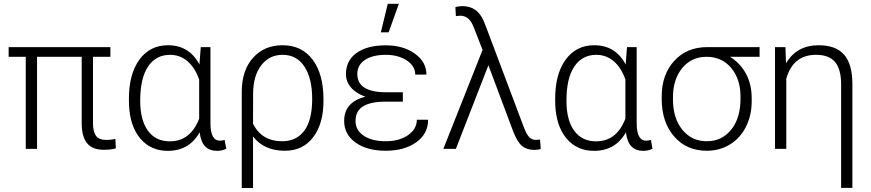

<svg xmlns="http://www.w3.org/2000/svg" viewBox="-20 -773 4524 997"><path d="M553.2 -478H462.9V-133.3Q462.9 -89.4 478.5 -67.9Q494.1 -46.4 531.7 -46.4Q554.7 -46.4 579.1 -51.3L581.5 -2.4Q554.7 4.9 519 4.9Q460 4.9 432.6 -28.8Q405.3 -62.5 404.3 -127.9V-478H172.4V0H113.8V-478H24.9V-528.3H553.2Z M1072.8 -528.3V-130.9Q1073.2 -42.5 1122.1 -42.5Q1132.3 -42.5 1146.5 -46.4L1154.8 -1Q1134.8 10.3 1106.9 10.3Q1068.8 10.3 1046.1 -12Q1023.4 -34.2 1016.6 -85.9Q962.9 10.3 851.1 10.3Q762.7 10.3 708.7 -53.5Q654.8 -117.2 649.9 -229L649.4 -259.8Q649.4 -389.2 704.1 -463.6Q758.8 -538.1 852.1 -538.1Q962.9 -538.1 1015.6 -438L1022.5 -528.3ZM708 -249.5Q708 -149.9 748 -94.5Q788.1 -39.1 861.8 -39.1Q968.8 -39.1 1014.2 -156.7V-359.9Q992.7 -421.4 953.9 -454.8Q915 -488.3 862.8 -488.3Q790 -488.3 749 -427.7Q708 -367.2 708 -249.5Z M1447.3 -538.1Q1547.4 -538.1 1603.5 -463.1Q1659.7 -388.2 1659.7 -257.3V-249.5Q1659.7 -130.4 1606.2 -60.3Q1552.7 9.8 1459 9.8Q1350.6 9.8 1293.9 -64.5V203.1H1235.4V-299.8Q1236.3 -408.7 1294.4 -473.4Q1352.5 -538.1 1447.3 -538.1ZM1293.9 -130.9Q1338.4 -39.6 1445.8 -39.6Q1519.5 -39.6 1560.3 -94.5Q1601.1 -149.4 1601.1 -259.8Q1601.1 -365.7 1561 -427Q1521 -488.3 1447.3 -488.3Q1378.4 -488.3 1336.7 -434.1Q1294.9 -379.9 1294.4 -287.6Z M1767.1 -145Q1767.1 -242.7 1877 -271Q1828.6 -288.1 1802.5 -318.8Q1776.4 -349.6 1776.4 -387.7Q1776.4 -458.5 1831.5 -498Q1886.7 -537.6 1983.4 -537.6Q2073.7 -537.6 2134 -494.6Q2194.3 -451.7 2194.3 -385.7H2136.2Q2136.2 -430.2 2092 -459.2Q2047.9 -488.3 1983.4 -488.3Q1915 -488.3 1875.2 -461.9Q1835.4 -435.5 1835.4 -388.7Q1835.4 -293.9 1985.4 -293.9H2071.8V-245.1H1978Q1903.8 -244.6 1865 -220.7Q1826.2 -196.8 1826.2 -144Q1826.2 -96.7 1868.9 -68.1Q1911.6 -39.6 1983.4 -39.6Q2053.2 -39.6 2098.9 -71.3Q2144.5 -103 2144.5 -151.4H2203.1Q2203.1 -78.1 2141.4 -34.2Q2079.6 9.8 1983.4 9.8Q1886.2 9.8 1826.7 -32.5Q1767.1 -74.7 1767.1 -145ZM1993.7 -753.4H2051.3L1998 -605H1957.5Z M2381.3 -741.2Q2457.5 -741.2 2490.7 -666.5L2503.4 -634.8L2700.7 -110.8Q2714.4 -74.7 2728.5 -60.5Q2742.7 -46.4 2763.2 -46.4L2784.2 -48.3L2788.1 0Q2776.4 5.4 2754.9 5.4Q2716.8 5.4 2691.9 -14.2Q2667 -33.7 2645.5 -88.9L2516.1 -434.1L2347.2 0H2282.2L2485.8 -513.7L2440.4 -630.4L2433.1 -646.5Q2411.6 -691.4 2370.1 -691.4L2347.2 -689.5L2344.7 -735.8Q2360.8 -741.2 2381.3 -741.2Z M3286.1 -528.3V-130.9Q3286.6 -42.5 3335.4 -42.5Q3345.7 -42.5 3359.9 -46.4L3368.2 -1Q3348.1 10.3 3320.3 10.3Q3282.2 10.3 3259.5 -12Q3236.8 -34.2 3230 -85.9Q3176.3 10.3 3064.5 10.3Q2976.1 10.3 2922.1 -53.5Q2868.2 -117.2 2863.3 -229L2862.8 -259.8Q2862.8 -389.2 2917.5 -463.6Q2972.2 -538.1 3065.4 -538.1Q3176.3 -538.1 3229 -438L3235.8 -528.3ZM2921.4 -249.5Q2921.4 -149.9 2961.4 -94.5Q3001.5 -39.1 3075.2 -39.1Q3182.1 -39.1 3227.5 -156.7V-359.9Q3206.1 -421.4 3167.2 -454.8Q3128.4 -488.3 3076.2 -488.3Q3003.4 -488.3 2962.4 -427.7Q2921.4 -367.2 2921.4 -249.5Z M3924.3 -478H3771Q3824.2 -444.8 3853.8 -389.9Q3883.3 -335 3883.3 -263.2V-247.1Q3883.3 -174.8 3854 -115.7Q3824.7 -56.6 3771.2 -23.4Q3717.8 9.8 3650.4 9.8Q3545.4 9.8 3480.7 -64.2Q3416 -138.2 3416 -260.3V-272Q3416 -385.7 3481.2 -457Q3546.4 -528.3 3651.4 -528.3H3924.3ZM3474.6 -255.9Q3474.6 -159.7 3522.9 -99.6Q3571.3 -39.6 3650.4 -39.6Q3728 -39.6 3776.6 -99.4Q3825.2 -159.2 3825.2 -260.7V-272Q3825.2 -362.3 3776.9 -420.2Q3728.5 -478 3648.9 -478Q3570.8 -478 3522.7 -419.7Q3474.6 -361.3 3474.6 -268.1Z M4058.6 -528.3 4061.5 -444.3Q4117.2 -538.1 4230.5 -538.1Q4320.3 -538.1 4363 -489.3Q4405.8 -440.4 4406.2 -337.9V202.6H4347.7V-335Q4347.7 -412.6 4316.7 -450.4Q4285.6 -488.3 4217.3 -488.3Q4098.1 -488.3 4063 -364.7V0H4004.4V-528.3Z"/></svg>

Font: Roboto-Light
Style: Regular
Weight: 300
Designer: Google
Version: Version 2.137; 2017